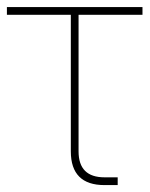

<svg xmlns="http://www.w3.org/2000/svg" viewBox="-20 -536 433 556"><path d="M282.7 0Q185.1 0 185.1 -97.7V-493.2H0V-515.6H392.6V-493.2H207.5V-97.7Q207.5 -22.5 282.7 -22.5H320.8V0Z"/></svg>

Font: Inter Display Thin
Style: Regular
Weight: 100
Designer: Rasmus Andersson
Foundry: rsms
Version: Version 4.000;git-a52131595